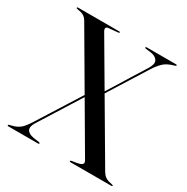

<svg xmlns="http://www.w3.org/2000/svg" viewBox="-160 -838 950 976"><g transform="rotate(30 315.0 -350.0)"><path d="M560 -45Q568.5 -31 578 -23.8Q587.5 -16.5 598 -13.5Q608.5 -10.5 620.5 -8Q624.5 -7.5 626 -6.5Q627.5 -5.5 627.5 -4Q627.5 -2 626.2 -1Q625 0 622.5 0H382Q379.5 0 378 -1.2Q376.5 -2.5 376.5 -4Q376.5 -6 378.5 -7Q380.5 -8 385.5 -9Q415 -12.5 428.8 -17.2Q442.5 -22 444.8 -29.5Q447 -37 440 -48L83 -658Q75.5 -671 66.5 -677.5Q57.5 -684 47 -687Q36.5 -690 23.5 -692Q19.5 -693 18.2 -694Q17 -695 17 -696Q17 -698 18.8 -699Q20.5 -700 22.5 -700H264.5Q267 -700 268.2 -699.2Q269.5 -698.5 269.5 -696.5Q269.5 -695 268.2 -694Q267 -693 263.5 -692.5L211 -687.5Q197 -686.5 194.5 -679.5Q192 -672.5 198.5 -661ZM342 -365 333.5 -368.5 487.5 -616Q506 -646.5 497 -664Q488 -681.5 460 -687L425 -691.5Q422.5 -692 421.2 -693Q420 -694 420 -695.5Q420 -697.5 421.2 -698.5Q422.5 -699.5 425 -699.5H599Q603.5 -699.5 603.5 -696Q603.5 -694.5 602 -693Q600.5 -691.5 596.5 -690.5Q555.5 -679.5 535.5 -660.2Q515.5 -641 498 -613.5ZM291.5 -360.5 300 -356 128.5 -83Q110.5 -54.5 118 -37.2Q125.5 -20 156 -14L193 -8.5Q195.5 -7.5 196.8 -6.8Q198 -6 198 -4Q198 -2.5 196.8 -1.2Q195.5 0 193 0H17.5Q15.5 0 13.8 -1.2Q12 -2.5 12 -4Q12 -6 13.2 -7Q14.5 -8 17.5 -8.5Q45 -14.5 61.8 -23.5Q78.5 -32.5 91.2 -47.8Q104 -63 119.5 -88Z"/></g></svg>

Font: Fraunces 96pt
Style: Regular
Weight: 400
Version: Version 1.000;[b76b70a41]